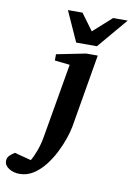

<svg xmlns="http://www.w3.org/2000/svg" viewBox="-231 -784 738 1076"><g transform="rotate(10 138.5 -246.5)"><path d="M274.9 -500 204.1 -84Q198.7 -53.7 184.8 -13.2Q170.9 27.3 149.4 69.6Q127.9 111.8 99.1 147.9Q70.3 184.1 34.9 206.5Q-0.5 229 -42 229Q-77.1 229 -103 212.4Q-128.9 195.8 -128.9 170.9Q-128.9 152.3 -116.9 140.1Q-105 127.9 -87.9 117.2L6.8 142.1Q20.5 120.6 34.7 81.8Q48.8 43 55.2 5.9L128.9 -421.9L43 -431.2V-466.8L209 -500ZM406.2 -722.2 261.2 -550.8H143.1L65.9 -722.2H148.9L218.3 -627.9L323.2 -722.2Z"/></g></svg>

Font: Charis
Style: Bold Italic
Weight: 700
Italic angle: -11°
Designer: Walt Agee, Miriam Martin, Annie Olsen, Victor Gaultney, Lorna Priest, Alan Ward, Bob Hallissy, Martin Hosken, Sharon Cor
Foundry: SIL Global
Version: Version 7.000